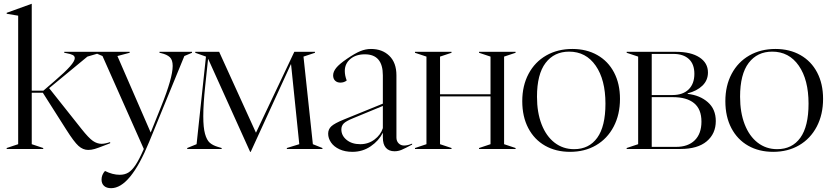

<svg xmlns="http://www.w3.org/2000/svg" viewBox="-20 -779 4344 1004"><path d="M326 -102 204 -294H146V-25L206 -5V0H15V-5L75 -25V-697L15 -707V-712L145 -759H146V-305H207L265 -355Q321 -403 346 -431.5Q371 -460 371 -475Q371 -486 360 -491.5Q349 -497 327 -501L316 -503V-508H505V-503L437 -483L237 -318L406 -105Q444 -57 466 -42Q488 -27 511 -27Q529 -27 556 -36V-30L525 -18Q492 -5 475 0Q458 5 441 5Q414 5 390.5 -16Q367 -37 326 -102Z M511 160Q511 135 529 115Q569 135 606 135Q632 135 651 123.5Q670 112 689 83.5Q708 55 732 0L516 -486L476 -503V-508H658V-503L594 -486L768 -86L823 -223Q883 -372 883 -434Q883 -466 868 -480Q853 -494 823 -501L814 -503V-508H984V-503L944 -486L760 -37Q661 205 561 205Q537 205 524 193Q511 181 511 160Z M1069 -470H1068L1053 -329Q1043 -235 1043 -171Q1043 -112 1052 -79.5Q1061 -47 1076.5 -33Q1092 -19 1119 -11L1139 -5V0H959V-5L1008 -25L1057 -483L1001 -503V-508H1126L1318 -86H1319L1519 -508H1627V-503L1567 -483L1616 -25L1666 -5V0H1480V-5L1545 -25L1502 -443H1501L1291 15H1288Z M1696 -80Q1696 -103 1712.5 -118.5Q1729 -134 1778 -154L1982 -237V-385Q1982 -495 1888 -495Q1841 -495 1812 -470.5Q1783 -446 1783 -408Q1783 -384 1793 -358Q1779 -347 1760 -347Q1743 -347 1732.5 -357Q1722 -367 1722 -385Q1722 -404 1738 -424Q1754 -444 1795 -472Q1836 -500 1864 -511.5Q1892 -523 1920 -523Q1979 -523 2016 -487Q2053 -451 2053 -385V-60Q2053 -41 2064.5 -29.5Q2076 -18 2093 -18Q2112 -18 2135 -28V-23Q2098 -3 2080 4.5Q2062 12 2043 12Q2014 12 1998 -6Q1982 -24 1982 -60V-85Q1961 -43 1918.5 -14Q1876 15 1823 15Q1784 15 1755 1.5Q1726 -12 1711 -34Q1696 -56 1696 -80ZM1864 -25Q1906 -25 1938.5 -49.5Q1971 -74 1982 -109V-225L1827 -161Q1790 -146 1777.5 -133.5Q1765 -121 1765 -102Q1765 -70 1792.5 -47.5Q1820 -25 1864 -25Z M2150 -5 2210 -25V-483L2150 -503V-508H2341V-503L2281 -483V-286H2545V-483L2485 -503V-508H2676V-503L2616 -483V-25L2676 -5V0H2485V-5L2545 -25V-275H2281V-25L2341 -5V0H2150Z M2711 -250Q2711 -331 2744 -393Q2777 -455 2836.5 -489Q2896 -523 2973 -523Q3047 -523 3103.5 -491Q3160 -459 3191 -400Q3222 -341 3222 -262Q3222 -180 3189 -117Q3156 -54 3097 -19.5Q3038 15 2961 15Q2887 15 2830.5 -17Q2774 -49 2742.5 -109Q2711 -169 2711 -250ZM2982 1Q3060 1 3103 -58.5Q3146 -118 3146 -237Q3146 -362 3095 -435.5Q3044 -509 2956 -509Q2878 -509 2833 -450Q2788 -391 2788 -273Q2788 -191 2812 -129Q2836 -67 2880 -33Q2924 1 2982 1Z M3257 -5 3317 -25V-483L3257 -503V-508H3515Q3593 -508 3637.5 -479Q3682 -450 3682 -400Q3682 -359 3653 -331Q3624 -303 3576 -291V-288Q3640 -281 3681.5 -244.5Q3723 -208 3723 -146Q3723 -80 3675.5 -40Q3628 0 3538 0H3257ZM3516 -11Q3578 -11 3613 -45.5Q3648 -80 3648 -143Q3648 -208 3609.5 -239.5Q3571 -271 3499 -271H3388V-11ZM3496 -282Q3551 -282 3581 -311.5Q3611 -341 3611 -393Q3611 -444 3582 -470.5Q3553 -497 3502 -497H3388V-282Z M3773 -250Q3773 -331 3806 -393Q3839 -455 3898.5 -489Q3958 -523 4035 -523Q4109 -523 4165.5 -491Q4222 -459 4253 -400Q4284 -341 4284 -262Q4284 -180 4251 -117Q4218 -54 4159 -19.5Q4100 15 4023 15Q3949 15 3892.5 -17Q3836 -49 3804.5 -109Q3773 -169 3773 -250ZM4044 1Q4122 1 4165 -58.5Q4208 -118 4208 -237Q4208 -362 4157 -435.5Q4106 -509 4018 -509Q3940 -509 3895 -450Q3850 -391 3850 -273Q3850 -191 3874 -129Q3898 -67 3942 -33Q3986 1 4044 1Z"/></svg>

Font: Nyght Serif Light
Style: Regular
Weight: 300
Designer: Maksym Kobuzan
Version: Version 0.410